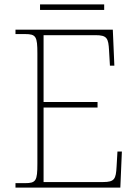

<svg xmlns="http://www.w3.org/2000/svg" viewBox="-20 -848 625 868"><path d="M161 -803H451V-828H161ZM50 0H524L531 -163H511L507 -94C504 -39 498 -25 446 -25H177V-362H421V-387H177V-689H412C464 -689 470 -675 473 -620L477 -551H497L490 -714H50V-694H93C143 -694 149 -683 149 -606V-108C149 -31 143 -20 93 -20H50Z"/></svg>

Font: Noto Serif Georgian Thin
Style: Regular
Weight: 100
Designer: Monotype Design Team, Akaki Razmadze
Foundry: Google LLC
Version: Version 2.003